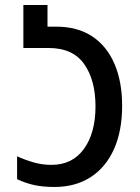

<svg xmlns="http://www.w3.org/2000/svg" viewBox="-20 -734 556 764"><path d="M197 10Q151 10 116.5 2.5Q82 -5 48 -21V-112Q79 -98 113 -88Q147 -78 185 -78Q268 -78 314 -141.5Q360 -205 360 -311Q360 -415 315 -479Q270 -543 174 -543H73V-714H169V-628H203Q288 -628 346.5 -589.5Q405 -551 435.5 -480Q466 -409 466 -313Q466 -213 433.5 -140.5Q401 -68 340.5 -29Q280 10 197 10Z"/></svg>

Font: Noto Sans Georgian Condensed Medium
Style: Regular
Weight: 500
Width: 3
Designer: Monotype Design Team, Akaki Razmadze
Foundry: Google LLC
Version: Version 2.005; ttfautohint (v1.8.4.7-5d5b)